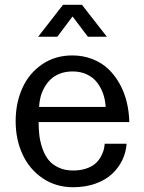

<svg xmlns="http://www.w3.org/2000/svg" viewBox="-20 -764 595 796"><path d="M44.9 -261.2Q44.9 -336.9 72.5 -398.4Q100.1 -460 154.3 -497.1Q208.5 -534.2 279.8 -534.2Q324.7 -534.2 363.3 -519Q401.9 -503.9 429.2 -477.8Q456.5 -451.7 476.1 -416.5Q495.6 -381.3 505.4 -341.1Q515.1 -300.8 516.1 -257.8H140.1Q140.1 -227.5 143.3 -201.7Q146.5 -175.8 156 -148.2Q165.5 -120.6 180.9 -101.3Q196.3 -82 222.4 -69.6Q248.5 -57.1 283.2 -57.1Q312.5 -57.1 335.7 -64.7Q358.9 -72.3 372.8 -83.7Q386.7 -95.2 396 -110.8Q405.3 -126.5 409.2 -140.1Q413.1 -153.8 414.1 -168H504.9Q502.4 -132.3 487.1 -100.3Q471.7 -68.4 444.6 -43Q417.5 -17.6 375.7 -2.7Q334 12.2 283.2 12.2Q211.9 12.2 157 -24.9Q102.1 -62 73.5 -124Q44.9 -186 44.9 -261.2ZM138.2 -611.8 241.2 -744.1H319.8L422.9 -611.8H344.2L280.8 -695.8L217.8 -611.8ZM142.1 -320.8H418Q416.5 -349.6 407.7 -375Q398.9 -400.4 382.8 -421.6Q366.7 -442.9 340.6 -455.3Q314.5 -467.8 280.8 -467.8Q252 -467.8 228.5 -458.7Q205.1 -449.7 189.7 -434.8Q174.3 -419.9 163.6 -400.4Q152.8 -380.9 147.9 -361.1Q143.1 -341.3 142.1 -320.8Z"/></svg>

Font: Standard
Style: Regular
Weight: 400
Designer: Bryce Wilner
Version: Version 2.000;PS 2.0;hotconv 16.6.51;makeotf.lib2.5.65220 DE